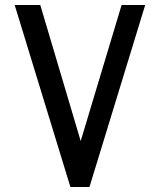

<svg xmlns="http://www.w3.org/2000/svg" viewBox="-20 -745 640 765"><path d="M38.5 -725H140.5L301.5 -183L464.5 -725H558.5L336.5 0H260.5Z"/></svg>

Font: JuliaMono Medium
Style: Italic
Weight: 500
Italic angle: -9°
Monospace: yes
Designer: cormullion
Foundry: corm
Version: Version 0.054; ttfautohint (v1.8.4)